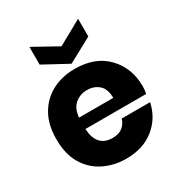

<svg xmlns="http://www.w3.org/2000/svg" viewBox="-186 -923 992 1059"><g transform="rotate(-30 309.5 -394.0)"><path d="M30 0ZM30 0ZM311 7Q237 7 172.5 -24Q108 -55 69 -118.5Q30 -182 30 -279Q30 -372 67.5 -436Q105 -500 168.5 -532.5Q232 -565 311 -565Q441 -565 515 -488Q589 -411 589 -294Q589 -273 584 -248H197Q204 -130 303 -130Q345 -130 368.5 -150Q392 -170 399 -198H580Q561 -107 490.5 -50Q420 7 311 7ZM416 -320Q416 -377 386 -403.5Q356 -430 311 -430Q267 -430 235 -403Q203 -376 198 -320ZM311 -598 156 -682V-795L311 -709L466 -795V-682Z"/></g></svg>

Font: Ulagadi Sans
Style: Bold
Weight: 700
Designer: Ninad Kale (Devanagari), Jonny Pinhorn (Latin)
Foundry: Indian Type Foundry
Version: Version 3.01;March 29, 2020;FontCreator 12.0.0.2522 64-bit; 